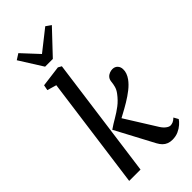

<svg xmlns="http://www.w3.org/2000/svg" viewBox="-321 -1112 1189 1189"><g transform="rotate(-45 273.0 -517.5)"><path d="M46.9 0 146.8 -738.2 86.1 -756 92.9 -791.4 231.8 -809.4 254.1 -796.8 146.2 0ZM416.9 9.7Q397.4 9.7 381.4 3.5Q365.5 -2.7 353.3 -14.8Q341.1 -27 331.3 -45.1L196.8 -298Q227.5 -319 259 -337.1Q290.4 -355.2 320.4 -377.9Q350.4 -400.7 375.8 -434.7Q390.7 -454.4 396.1 -473.9Q401.5 -493.4 402.9 -511.4Q404.7 -530.3 414.1 -541.7Q423.5 -553.1 436.9 -558.2Q450.2 -563.4 462.7 -563.4Q483.7 -563.4 496.5 -549.8Q509.3 -536.2 509.6 -515.8Q510.5 -499.3 504.2 -482.2Q498 -465.1 486.4 -449.1Q468.3 -424 438.8 -400.7Q409.2 -377.5 376.3 -357.8Q343.4 -338.1 314.3 -322.7Q285.2 -307.2 267.7 -297.5L273.3 -331.4L414.5 -105.6Q427.2 -85.2 442.8 -73.3Q458.4 -61.3 470.7 -61.3Q480.4 -61.3 492 -65.7Q503.6 -70.2 518 -84L534.7 -53.9Q526.8 -41.2 509.9 -26.3Q493.1 -11.4 469.6 -0.8Q446.1 9.7 416.9 9.7ZM178.9 -868.4 83 -1020.7 121 -1044.9Q146 -1018 170.9 -991.2Q195.8 -964.5 220.7 -937.6Q254.6 -964.5 288.6 -991.2Q322.7 -1018 356.6 -1044.9L390.6 -1021L246.6 -868.4Z"/></g></svg>

Font: Merriweather Light
Style: Italic
Weight: 300
Italic angle: -7.8°
Designer: Eben Sorkin
Foundry: Eben Sorkin
Version: Version 2.101